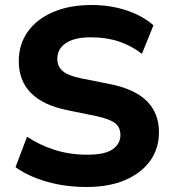

<svg xmlns="http://www.w3.org/2000/svg" viewBox="-20 -736 697 767"><path d="M327 11Q241 11 167.5 -10Q94 -31 42 -68L88 -190Q139 -156 199 -137Q259 -118 328 -118Q400 -118 430.5 -140Q461 -162 461 -196Q461 -227 440.5 -243.5Q420 -260 366 -272L248 -296Q55 -336 55 -492Q55 -559 91 -609.5Q127 -660 192.5 -688Q258 -716 346 -716Q421 -716 485.5 -694.5Q550 -673 593 -635L547 -521Q506 -553 455.5 -570Q405 -587 343 -587Q278 -587 243.5 -564Q209 -541 209 -501Q209 -471 230 -452.5Q251 -434 304 -423L420 -400Q615 -361 615 -208Q615 -142 579.5 -93Q544 -44 479.5 -16.5Q415 11 327 11Z"/></svg>

Font: Mulish ExtraBold
Style: Regular
Weight: 800
Designer: Vernon Adams
Foundry: Vernon Adams
Version: Version 3.603; ttfautohint (v1.8.3)